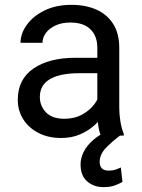

<svg xmlns="http://www.w3.org/2000/svg" viewBox="-20 -558 584 790"><path d="M380.4 -90.3V-362.3Q380.4 -409.2 352.3 -437.3Q324.2 -465.3 269 -465.3Q234.9 -465.3 209.2 -453.6Q183.6 -441.9 169.2 -422.9Q154.8 -403.8 154.8 -381.8H64.5Q64.5 -419.9 90.3 -455.8Q116.2 -491.7 163.3 -514.9Q210.4 -538.1 274.4 -538.1Q332 -538.1 376.2 -518.6Q420.4 -499 445.6 -459.7Q470.7 -420.4 470.7 -361.3V-115.2Q470.7 -88.9 475.3 -59.1Q480 -29.3 489.3 -7.8V0H395Q388.2 -15.6 384.3 -41.7Q380.4 -67.9 380.4 -90.3ZM396 -320.3 397 -256.8H305.7Q228 -256.8 186 -232.7Q144 -208.5 144 -159.2Q144 -121.6 169.4 -95.5Q194.8 -69.3 245.1 -69.3Q286.6 -69.3 318.4 -86.9Q350.1 -104.5 368.9 -129.9Q387.7 -155.3 389.2 -179.2L427.7 -135.7Q424.3 -115.2 409.2 -90.3Q394 -65.4 368.9 -42.7Q343.8 -20 309.3 -5.1Q274.9 9.8 231.9 9.8Q178.2 9.8 137.9 -11.2Q97.7 -32.2 75.4 -67.6Q53.2 -103 53.2 -147Q53.2 -231.9 117.7 -276.1Q182.1 -320.3 291 -320.3ZM437.5 -27.8 473.6 0Q442.4 23.4 416.3 50Q390.1 76.7 390.1 108.4Q390.1 124.5 398.7 134.3Q407.2 144 428.2 144Q444.3 144 457 139.4Q469.7 134.8 477.1 130.9L483.9 190.4Q471.7 197.8 452.9 204.8Q434.1 211.9 405.3 211.9Q365.7 211.9 338.6 188.2Q311.5 164.6 311.5 118.7Q311.5 92.3 324.5 66.4Q337.4 40.5 365.2 16.6Q393.1 -7.3 437.5 -27.8Z"/></svg>

Font: Vazirmatn
Style: Regular
Weight: 400
Designer: Saber Rastikerdar
Foundry: Saber Rastikerdar
Version: Version 33.003;September 2, 2022;FontCreator 14.0.0.2862 64-